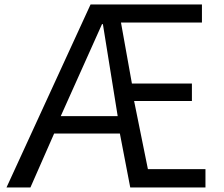

<svg xmlns="http://www.w3.org/2000/svg" viewBox="-20 -805 990 850"><path d="M889.6 24.9H556.6L510.7 -213.9H219.7L114.7 24.9H8.8L380.9 -785.2H874V-705.1H515.6L564 -435.1H829.6V-357.9H573.7L634.8 -56.2H889.6ZM501 -291 435.5 -698.2H431.6L249 -291Z"/></svg>

Font: FORM UDPGothic
Style: Regular
Weight: 400
Foundry: Pronama LLC
Version: Version 1.05101